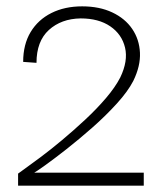

<svg xmlns="http://www.w3.org/2000/svg" viewBox="-20 -585 518 605"><path d="M37 0V-38Q38 -39 57 -52.5Q76 -66 107.5 -89.5Q139 -113 175.5 -143.5Q212 -174 248.5 -208Q285 -242 314 -276Q343 -310 359 -341Q384 -393 374 -435Q364 -477 327.5 -502Q291 -527 234 -527Q173 -526 134 -490.5Q95 -455 95 -387L53 -390Q53 -445 76.5 -484Q100 -523 142 -544Q184 -565 239 -565Q293 -565 333.5 -546Q374 -527 396.5 -494Q419 -461 421 -419Q423 -377 400 -330Q383 -297 348 -258.5Q313 -220 271 -183Q229 -146 189.5 -115Q150 -84 122 -64Q94 -44 88 -41H433V0Z"/></svg>

Font: Darker Grotesque Light
Style: Regular
Weight: 400
Version: Version 1.000;gftools[0.9.28]